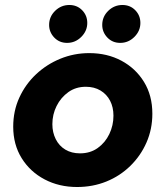

<svg xmlns="http://www.w3.org/2000/svg" viewBox="-20 -738 663 770"><path d="M289 12Q217 12 159 -18.5Q101 -49 67 -103.5Q33 -158 33 -230Q33 -293 57.5 -346.5Q82 -400 124.5 -440Q167 -480 222 -502.5Q277 -525 338 -525Q410 -525 467 -494.5Q524 -464 557.5 -409.5Q591 -355 591 -282Q591 -220 567.5 -166.5Q544 -113 502.5 -72.5Q461 -32 406.5 -10Q352 12 289 12ZM301 -123Q342 -123 372 -144.5Q402 -166 418.5 -200.5Q435 -235 435 -274Q435 -308 421.5 -334Q408 -360 383 -375Q358 -390 324 -390Q284 -390 254 -368.5Q224 -347 207 -313Q190 -279 190 -240Q190 -207 203.5 -180Q217 -153 242 -138Q267 -123 301 -123ZM462 -566Q431 -566 410.5 -587.5Q390 -609 390 -638Q390 -671 414 -694.5Q438 -718 471 -718Q502 -718 522.5 -697Q543 -676 543 -646Q543 -614 519 -590Q495 -566 462 -566ZM249 -566Q218 -566 197.5 -587.5Q177 -609 177 -638Q177 -671 201 -694.5Q225 -718 258 -718Q289 -718 309.5 -697Q330 -676 330 -646Q330 -614 306 -590Q282 -566 249 -566Z"/></svg>

Font: MuseoModerno
Style: Bold Italic
Weight: 700
Italic angle: -9°
Designer: Pablo Cosgaya, Héctor Gatti, Marcela Romero, and the Authors of The MuseoModerno Project.
Foundry: Omnibus-Type Team
Version: Version 1.003